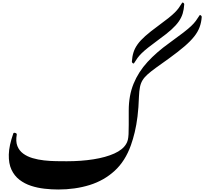

<svg xmlns="http://www.w3.org/2000/svg" viewBox="-20 -1524 1647 1549"><path d="M997.6 -362.3Q1006.8 -377.4 1011.2 -395.3Q1015.6 -413.1 1017.1 -441.4Q1018.6 -469.7 1018.6 -515.4Q1018.6 -561 1018.6 -631.8Q1018.6 -753.4 1057.9 -849.1Q1097.2 -944.8 1170.4 -1024.4Q1243.7 -1104 1346.2 -1177.2Q1415 -1227.1 1456.5 -1259Q1498 -1291 1521.5 -1313.2Q1544.9 -1335.4 1559.6 -1355.2Q1574.2 -1375 1589.8 -1399.9Q1592.8 -1405.8 1600.1 -1400.1Q1607.4 -1394.5 1607.4 -1387.7Q1604.5 -1343.3 1590.3 -1304.9Q1576.2 -1266.6 1546.4 -1229Q1516.6 -1191.4 1466.8 -1148.7Q1417 -1106 1342.8 -1052.2Q1280.8 -1008.3 1238.8 -977.8Q1196.8 -947.3 1170.4 -923.6Q1144 -899.9 1129.6 -876Q1115.2 -852.1 1109.1 -821.3Q1103 -790.5 1101.1 -745.6Q1098.1 -654.3 1089.4 -584.2Q1080.6 -514.2 1067.1 -458Q1053.7 -401.9 1036.1 -352.5Q990.7 -224.6 905 -146Q819.3 -67.4 702.9 -31.2Q586.4 4.9 449.7 4.9Q396.5 4.9 339.6 -1.5Q282.7 -7.8 230.5 -24.9Q178.2 -42 137 -73.7Q95.7 -105.5 72.5 -155.3Q49.3 -205.1 51 -277.1Q52.7 -349.1 87.4 -447.3Q90.3 -455.6 103.5 -451.4Q116.7 -447.3 115.2 -438.5Q105.5 -383.3 120.1 -345.9Q134.8 -308.6 167 -284.9Q199.2 -261.2 242.9 -248.3Q286.6 -235.4 335.4 -230Q384.3 -224.6 431.6 -223.9Q479 -223.1 518.1 -223.1Q635.3 -223.1 734.1 -238.8Q833 -254.4 901.9 -285.4Q970.7 -316.4 997.6 -362.3ZM1252.9 -1313Q1305.7 -1351.6 1337.9 -1377.4Q1370.1 -1403.3 1389.6 -1422.6Q1409.2 -1441.9 1422.1 -1460Q1435.1 -1478 1449.2 -1501Q1452.6 -1506.3 1459.7 -1501Q1466.8 -1495.6 1466.3 -1488.8Q1463.9 -1448.2 1453.9 -1415Q1443.8 -1381.8 1422.1 -1350.6Q1400.4 -1319.3 1362.3 -1284.9Q1324.2 -1250.5 1265.1 -1208Q1210 -1167.5 1176 -1140.6Q1142.1 -1113.8 1122.3 -1094Q1102.5 -1074.2 1089.1 -1055.9Q1075.7 -1037.6 1061.5 -1014.2Q1058.1 -1008.8 1050.8 -1014.4Q1043.5 -1020 1043.9 -1026.9Q1046.4 -1067.9 1056.9 -1101.3Q1067.4 -1134.8 1090.1 -1166.5Q1112.8 -1198.2 1152.3 -1233.4Q1191.9 -1268.6 1252.9 -1313Z"/></svg>

Font: Awami Nastaliq
Style: Bold
Weight: 700
Designer: Peter Martin, SIL International
Foundry: SIL International
Version: Version 3.100